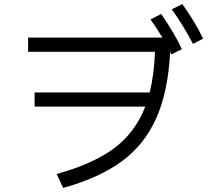

<svg xmlns="http://www.w3.org/2000/svg" viewBox="-20 -897 1040 949"><path d="M881 -877Q943 -791 984 -706L934 -680Q881 -780 829 -851ZM777 -828Q846 -726 879 -654L827 -628L821 -641Q811 -444 752.5 -313Q694 -182 582.5 -100Q471 -18 292 32L260 -37Q438 -86 543 -163.5Q648 -241 698 -370H151V-440H720Q742 -531 746 -641H119V-711H783Q751 -763 724 -801Z"/></svg>

Font: PlemolJP35 Console
Style: Regular
Weight: 400
Version: v2.0.3; ttfautohint (v1.8.4.7-5d5b-dirty) -l 6 -r 45 -G 200 